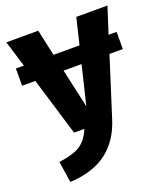

<svg xmlns="http://www.w3.org/2000/svg" viewBox="-138 -626 817 944"><g transform="rotate(-20 270.5 -154.5)"><path d="M491 -394H533V-304H463L366 1Q334 104 261.5 159.5Q189 215 67 222L50 111Q126 101 162.5 77Q199 53 221 0H167L75 -304H6V-394H48L6 -531H173L203 -394H339L372 -531H535ZM268 -101 317 -304H223Z"/></g></svg>

Font: Fira Sans BGR
Style: Bold
Weight: 700
Designer: bBox Type GmbH & Carrois Corporate GbR & Edenspiekermann AG
Foundry: bBox Type GmbH & Carrois Corporate GbR & Edenspiekermann AG
Version: Version 4.301